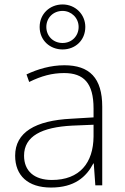

<svg xmlns="http://www.w3.org/2000/svg" viewBox="-20 -832 561 862"><path d="M261 -610C318 -610 363 -651 363 -711C363 -768 318 -812 261 -812C204 -812 158 -770 158 -711C158 -650 205 -610 261 -610ZM261 -639C218 -639 188 -671 188 -711C188 -752 219 -783 261 -783C300 -783 333 -752 333 -711C333 -671 303 -639 261 -639ZM269 -539C208 -539 150 -522 99 -498L111 -464C166 -491 214 -504 268 -504C356 -504 400 -459 400 -345V-305L300 -299C139 -291 48 -238 48 -133C48 -44 105 10 209 10C314 10 367 -37 399 -98H401L408 0H439V-353C439 -482 382 -539 269 -539ZM304 -268 400 -272V-219C399 -101 338 -24 213 -24C134 -24 88 -64 88 -133C88 -221 168 -261 304 -268Z"/></svg>

Font: Noto Sans Cherokee ExtraLight
Style: Regular
Weight: 200
Designer: Monotype Design Team
Foundry: Monotype Imaging Inc.
Version: Version 2.001